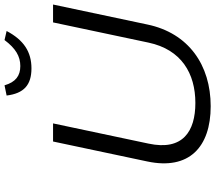

<svg xmlns="http://www.w3.org/2000/svg" viewBox="-70 -848 928 827"><g transform="rotate(-90 393.5 -435.0)"><path d="M197 -670 111 -264C73 -85 172 9 349 9C526 9 664 -86 701 -264L787 -670H710L623 -259C593 -117 490 -57 363 -57C241 -57 156 -111 188 -259L275 -670ZM395 -870 439 -879C453 -831 480 -811 522 -811C564 -811 598 -831 634 -879L673 -870C634 -796 583 -763 512 -763C440 -763 404 -796 395 -870Z"/></g></svg>

Font: LT Wave Light
Style: Italic
Weight: 300
Designer: Daniel Lyons
Version: Version 2.5 (Glyphs App)